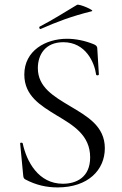

<svg xmlns="http://www.w3.org/2000/svg" viewBox="-20 -805 531 837"><path d="M145 -508C145 -566 177 -621 256 -621C354 -621 392 -532 399 -480C400 -475 411 -475 411 -481L404 -595C404 -602 399 -608 389 -612C350 -628 309 -636 272 -636C180 -636 86 -585 86 -480C86 -387 157 -345 227 -302C299 -259 373 -216 373 -119C373 -32 313 -4 254 -4C148 -4 96 -100 79 -180C78 -184 66 -185 68 -178L81 -42C82 -32 83 -27 90 -23C137 2 183 12 231 12C364 12 437 -64 437 -159C437 -255 360 -298 286 -342C214 -385 145 -425 145 -508ZM158 -679C226 -709 291 -734 380 -756C396 -759 325 -789 316 -784C265 -754 215 -721 153 -689C149 -687 152 -676 158 -679Z"/></svg>

Font: Cormorant Garamond
Style: Regular
Weight: 400
Designer: Christian Thalmann (Catharsis Fonts)
Foundry: Catharsis Fonts
Version: Version 4.002;Glyphs 3.4 (3410)